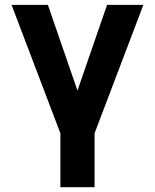

<svg xmlns="http://www.w3.org/2000/svg" viewBox="-20 -567 642 795"><path d="M230 208H371.6V-15.1L573.7 -546.9H423.3L300.8 -191.9L178.2 -546.9H27.8L230 -15.1Z"/></svg>

Font: Hack
Style: Bold
Weight: 700
Monospace: yes
Designer: Christopher Simpkins
Foundry: Christopher Simpkins
Version: Version 2.010